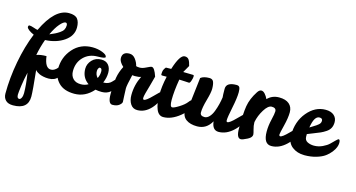

<svg xmlns="http://www.w3.org/2000/svg" viewBox="-100 -1179 3502 1888"><g transform="rotate(15 1651.0 -235.5)"><path d="M300 -279Q315 -162 374 -162Q395 -162 413.5 -174Q432 -186 442.5 -201Q453 -216 463.5 -228Q474 -240 480 -240Q497 -240 497 -208Q497 -147 467 -109Q437 -71 375 -71Q346 -71 321 -76.5Q296 -82 281 -89Q266 -96 255.5 -103.5Q245 -111 241 -116L237 -122Q259 87 259 144Q259 274 106 274Q55 274 30 248Q5 222 5 181Q5 23 36.5 -145.5Q68 -314 124 -450Q91 -464 70 -480.5Q49 -497 49 -509Q49 -527 62 -527Q76 -527 105.5 -517Q135 -507 148 -505Q262 -745 405 -745Q469 -745 493 -714.5Q517 -684 517 -628Q517 -543 438 -488Q359 -433 245 -428Q216 -348 200 -264Q238 -279 300 -279ZM181 130Q181 49 162 -73Q145 -1 135.5 69Q126 139 126 159Q126 197 149 197Q162 197 171.5 178Q181 159 181 130ZM396 -647Q375 -647 340 -606.5Q305 -566 271 -493Q308 -509 325.5 -517.5Q343 -526 368 -542.5Q393 -559 403.5 -578Q414 -597 414 -621Q414 -647 396 -647Z M716 -480Q771 -480 818 -461.5Q865 -443 865 -421Q865 -405 787 -405Q701 -405 645 -349Q589 -293 589 -205Q589 -158 616.5 -128.5Q644 -99 696 -99Q739 -99 771 -119Q700 -168 700 -258Q700 -307 736 -346.5Q772 -386 832 -386Q879 -386 904 -356Q929 -326 929 -277Q929 -227 906 -173H912Q938 -173 958 -182.5Q978 -192 988 -203.5Q998 -215 1008 -224.5Q1018 -234 1026 -234Q1040 -234 1040 -198Q1040 -141 1004 -110Q968 -79 915 -79Q881 -79 851 -85Q770 8 659 8Q552 8 497 -49Q442 -106 442 -189Q442 -307 518 -393.5Q594 -480 716 -480ZM816 -267Q816 -227 842 -201Q859 -236 859 -272Q859 -305 837 -305Q829 -305 822.5 -292.5Q816 -280 816 -267Z M1328 -445Q1356 -445 1384 -360Q1374 -319 1358.5 -265.5Q1343 -212 1334 -178.5Q1325 -145 1325 -129Q1325 -112 1336 -112Q1358 -112 1417 -172.5Q1476 -233 1483 -233Q1497 -233 1497 -198Q1497 -129 1436.5 -63Q1376 3 1298 3Q1253 3 1229 -34Q1205 -71 1205 -125Q1205 -229 1252 -323Q1232 -314 1188 -314Q1179 -314 1163 -316Q1136 -204 1136 -176Q1136 -146 1139 -98Q1142 -50 1142 -39Q1142 -23 1117.5 -3.5Q1093 16 1049 16Q1005 16 1005 -82Q1005 -190 1015.5 -250.5Q1026 -311 1057 -371Q1011 -414 1011 -450Q1011 -514 1083 -514Q1120 -514 1145 -480Q1170 -446 1177 -412Q1191 -407 1215 -407Q1242 -407 1279 -426Q1316 -445 1328 -445Z M1463 -474Q1495 -474 1517 -475Q1565 -629 1615 -629Q1644 -629 1657.5 -608.5Q1671 -588 1680 -548L1639 -476Q1731 -474 1738 -474Q1745 -474 1747 -471Q1749 -468 1749 -458Q1749 -444 1740 -416.5Q1731 -389 1721 -389Q1715 -389 1676 -391.5Q1637 -394 1621 -394Q1600 -270 1600 -181Q1600 -112 1623 -112Q1642 -112 1691.5 -143Q1741 -174 1764 -204Q1786 -233 1800 -233Q1814 -233 1814 -198Q1814 -133 1729.5 -65Q1645 3 1563 3Q1516 3 1493 -51Q1470 -105 1470 -193Q1470 -283 1494 -389H1449Q1437 -389 1437 -399Q1437 -425 1442 -440Q1447 -455 1463 -474Z M1904 -486Q1936 -486 1946.5 -460.5Q1957 -435 1957 -389Q1957 -351 1933.5 -269Q1910 -187 1910 -138Q1910 -102 1955 -102Q1981 -102 2003.5 -126Q2026 -150 2040.5 -188.5Q2055 -227 2064 -263.5Q2073 -300 2078 -335Q2075 -356 2075 -422Q2075 -489 2179 -489Q2203 -489 2210.5 -473.5Q2218 -458 2218 -424Q2218 -368 2196.5 -264Q2175 -160 2175 -129Q2175 -112 2186 -112Q2208 -112 2267 -172.5Q2326 -233 2333 -233Q2347 -233 2347 -198Q2347 -131 2276.5 -64Q2206 3 2126 3Q2062 3 2053 -85Q2003 5 1908 5Q1837 5 1795.5 -25Q1754 -55 1754 -114Q1754 -155 1786 -216L1815 -462Q1845 -486 1904 -486Z M2583 -125Q2583 -183 2598.5 -247.5Q2614 -312 2614 -336Q2614 -372 2569 -372Q2532 -372 2494 -310.5Q2456 -249 2443 -183V-176Q2443 -146 2453.5 -108.5Q2464 -71 2464 -60Q2464 -40 2445.5 -24Q2427 -8 2379 11Q2366 16 2356 16Q2312 16 2312 -82Q2312 -233 2325 -311.5Q2338 -390 2391 -471Q2409 -499 2430 -499Q2449 -499 2467.5 -478Q2486 -457 2498 -430Q2545 -479 2616 -479Q2683 -479 2718.5 -448.5Q2754 -418 2754 -364Q2754 -308 2733 -224.5Q2712 -141 2712 -129Q2712 -112 2723 -112Q2745 -112 2804 -172.5Q2863 -233 2870 -233Q2884 -233 2884 -198Q2884 -131 2813.5 -64Q2743 3 2663 3Q2583 3 2583 -125Z M3067 -109Q3112 -109 3153.5 -128.5Q3195 -148 3218.5 -171Q3242 -194 3261.5 -213.5Q3281 -233 3288 -233Q3302 -233 3302 -198Q3302 -179 3293 -155Q3284 -131 3261.5 -102Q3239 -73 3206.5 -49.5Q3174 -26 3120 -10Q3066 6 3001 6Q2927 6 2875.5 -33.5Q2824 -73 2824 -150Q2824 -290 2903 -385Q2982 -480 3089 -480Q3144 -480 3174.5 -453.5Q3205 -427 3205 -384Q3205 -350 3192 -325Q3179 -300 3152 -282Q3125 -264 3100.5 -253Q3076 -242 3035 -226.5Q2994 -211 2971 -201V-176Q2971 -139 3000.5 -124Q3030 -109 3067 -109ZM3050 -391Q2997 -391 2978 -270Q2990 -278 3010 -290Q3030 -302 3039.5 -308.5Q3049 -315 3060.5 -324.5Q3072 -334 3076.5 -344Q3081 -354 3081 -366Q3081 -391 3050 -391Z"/></g></svg>

Font: LeckerliOne
Style: Regular
Weight: 400
Designer: Gesine Todt
Foundry: Gesine Todt
Version: Version 1.000